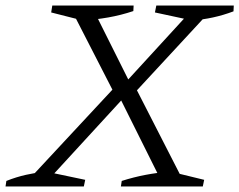

<svg xmlns="http://www.w3.org/2000/svg" viewBox="-29 -674 865 694"><path d="M74 -10 77 -27 397 -371H454L629 -29L625 -10H559L401 -327H424L133 -10ZM389 -327 232 -633 237 -648H304L442 -372H421L674 -648H732V-635L447 -327ZM408 0 411 -20Q455 -34 497.5 -42Q540 -50 586 -54L709 -24L704 0ZM-9 0 -6 -20Q29 -34 64.5 -42Q100 -50 136 -54L279 -24L274 0ZM454 -654 453 -634Q408 -619 362.5 -611Q317 -603 270 -600L156 -629L160 -654ZM816 -654 815 -633Q778 -619 741 -611Q704 -603 666 -600L531 -629L536 -654Z"/></svg>

Font: Piazzolla 8pt ExtraLight
Style: Italic
Weight: 250
Italic angle: -11.3°
Designer: Juan Pablo del Peral
Foundry: Huerta Tipografica
Version: Version 2.001